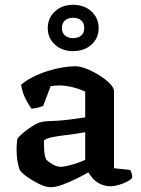

<svg xmlns="http://www.w3.org/2000/svg" viewBox="-20 -776 589 800"><path d="M192 4Q171 4 144 -9Q117 -22 94.5 -38Q72 -54 64 -65Q58 -77 53.5 -101Q49 -125 49 -153Q49 -166 50 -177Q51 -188 52 -197Q56 -204 67.5 -214.5Q79 -225 94.5 -236.5Q110 -248 125 -256.5Q140 -265 150 -267Q158 -270 177 -271Q196 -272 219 -273Q234 -274 249 -275.5Q264 -277 279 -279Q294 -281 308 -283Q322 -285 335 -287V-394Q311 -406 281 -413Q251 -420 227 -420Q218 -420 207.5 -419Q197 -418 191 -417L160 -335Q155 -333 143.5 -329Q132 -325 111 -323Q102 -335 87.5 -362.5Q73 -390 68 -423Q89 -441 118 -455.5Q147 -470 178.5 -480Q210 -490 240 -495Q270 -500 294 -500Q314 -500 341.5 -489Q369 -478 395 -461.5Q421 -445 438 -427.5Q455 -410 455 -396V-75L523 -68Q525 -64 528 -55.5Q531 -47 531 -36Q524 -26 507.5 -18Q491 -10 473 -5Q455 0 442 0Q419 0 400 -8.5Q381 -17 368.5 -30.5Q356 -44 348 -58Q326 -45 296.5 -30.5Q267 -16 239 -6Q211 4 192 4ZM233 -81Q244 -81 263 -85.5Q282 -90 302.5 -97Q323 -104 335 -110V-225Q316 -222 294.5 -218.5Q273 -215 253 -213Q228 -210 202.5 -205.5Q177 -201 163 -191Q163 -175 164 -152Q165 -129 172 -112Q181 -102 199 -91.5Q217 -81 233 -81ZM284 -563Q239 -563 209 -590Q179 -617 179 -659Q179 -701 209 -728.5Q239 -756 284 -756Q331 -756 361 -728.5Q391 -701 391 -659Q391 -617 361 -590Q331 -563 284 -563ZM284 -617Q306 -617 318.5 -628Q331 -639 331 -659Q331 -680 318.5 -691Q306 -702 284 -702Q264 -702 251 -691Q238 -680 238 -659Q238 -639 251 -628Q264 -617 284 -617Z"/></svg>

Font: Texturina 12pt SemiBold
Style: Regular
Weight: 600
Designer: Guillermo Torres Carreño
Foundry: Omnibus-Type
Version: Version 1.002